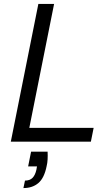

<svg xmlns="http://www.w3.org/2000/svg" viewBox="-20 -720 560 976"><path d="M222 51Q223 71 222 90Q221 109 217 125Q205 185 175 210.5Q145 236 99 236L107 198Q132 198 145.5 184Q159 170 165 143L168 126H123L138 51ZM255 -700 129 -70H456L442 0H35L175 -700Z"/></svg>

Font: Albert Sans
Style: Italic
Weight: 400
Italic angle: -11.25°
Designer: Andreas Rasmussen
Foundry: a.Foundry
Version: Version 1.025